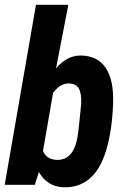

<svg xmlns="http://www.w3.org/2000/svg" viewBox="-22 -770 528 800"><path d="M241.7 10.3Q174.3 7.3 140.1 -53.2L123 0H-2.4L127.9 -750H262.7L211.4 -484.9Q257.3 -539.6 315.4 -538.6Q384.8 -537.6 418.7 -486.8Q452.6 -436 449.2 -339.4Q445.3 -226.6 420.7 -144.8Q396 -63 350.6 -25.1Q305.2 12.7 241.7 10.3ZM316.4 -337.9Q317.9 -383.3 305.7 -402.3Q293.5 -421.4 267.1 -422.4Q229.5 -423.8 199.2 -383.3L157.2 -141.1Q171.9 -106 212.4 -104Q288.1 -100.1 302.7 -210.9L307.1 -247.1Z"/></svg>

Font: TypoPRO Roboto
Style: Bold Italic
Weight: 700
Italic angle: -12°
Designer: Google
Version: Version 2.136; 2016